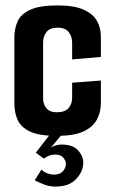

<svg xmlns="http://www.w3.org/2000/svg" viewBox="-20 -496 421 708"><path d="M190 5Q124 5 90.5 -11Q57 -27 45 -54Q33 -81 33 -113V-358Q33 -391 45 -417.5Q57 -444 91.5 -460Q126 -476 193 -476Q253 -476 288 -460.5Q323 -445 337.5 -419Q352 -393 352 -360V-286L246 -277V-340Q246 -361 233.5 -377.5Q221 -394 192 -394Q164 -394 151.5 -378Q139 -362 139 -340V-133Q139 -112 151 -97Q163 -82 189 -82Q220 -82 233 -97.5Q246 -113 246 -136V-191L352 -199V-117Q352 -82 337 -54.5Q322 -27 287 -11Q252 5 190 5ZM185 192Q162 192 143 184.5Q124 177 108 169L133 129Q138 136 152 142Q166 148 179 148Q201 148 212 135.5Q223 123 223 108Q223 97 213.5 85.5Q204 74 184 74Q171 74 160 78.5Q149 83 142 89L112 67L164 0H208L168 48Q186 37 207 37Q248 37 267.5 58Q287 79 287 104Q287 136 261 164Q235 192 185 192Z"/></svg>

Font: Smooch Sans Thin
Style: Bold
Weight: 700
Version: Version 1.010